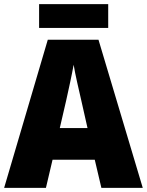

<svg xmlns="http://www.w3.org/2000/svg" viewBox="-20 -908 710 928"><path d="M503 -888H169V-773H503ZM470 0H670L456 -716H211L0 0H202L234 -136H438ZM373 -422 403 -289H269L300 -423C311 -472 328 -550 336 -595C343 -550 363 -466 373 -422Z"/></svg>

Font: Noto Sans Khmer SemiCondensed Black
Style: Regular
Weight: 900
Width: 4
Designer: Danh Hong and the Monotype Design Team
Foundry: Monotype Imaging Inc.
Version: Version 2.004